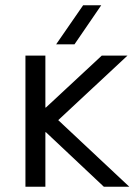

<svg xmlns="http://www.w3.org/2000/svg" viewBox="-20 -712 513 732"><path d="M77 0V-500H153V-302H155L368 -500H466L202 -254L473 0H376L155 -208H153V0ZM297 -692H366L264 -543H194Z"/></svg>

Font: Nata Sans
Style: Regular
Weight: 400
Designer: Daniel Uzquiano Cruz
Version: Version 1.001